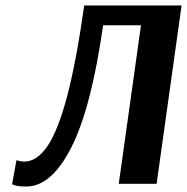

<svg xmlns="http://www.w3.org/2000/svg" viewBox="-20 -670 682 700"><path d="M642 -650 551 0H413L494 -578H356Q313 -277 240.5 -133.5Q168 10 76 10Q48 10 36 6Q24 2 24 2L40 -86Q40 -86 48.5 -83.5Q57 -81 69 -81Q115 -81 153.5 -138Q192 -195 225 -320Q258 -445 287 -650Z"/></svg>

Font: Arsenal SC
Style: Bold Italic
Weight: 700
Italic angle: -9.10001°
Designer: Andrij Shevchenko
Foundry: Stairsfor
Version: Version 2.001; ttfautohint (v1.8.4.7-5d5b)